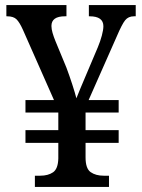

<svg xmlns="http://www.w3.org/2000/svg" viewBox="-20 -734 559 754"><path d="M117 0V-44H138Q169 -44 188.5 -57.5Q208 -71 209 -112V-173H80V-223H209V-292H80V-341H192L70 -617Q57 -646 45 -658Q33 -670 8 -670H5V-714H241V-670H235Q182 -670 182 -632Q182 -620 186.5 -604.5Q191 -589 198 -572L241 -468Q253 -436 264 -402Q275 -368 280 -348Q285 -361 295 -385Q305 -409 314 -430L364 -548Q374 -572 380 -594.5Q386 -617 386 -631Q386 -670 332 -670H329V-714H513V-670H506Q484 -670 471.5 -654.5Q459 -639 439 -592L328 -341H446V-292H316V-223H446V-173H316V-116Q316 -72 336 -58Q356 -44 387 -44H408V0Z"/></svg>

Font: Noto Serif Georgian SemiCondensed Medium
Style: Regular
Weight: 500
Width: 4
Designer: Monotype Design Team, Akaki Razmadze
Foundry: Google LLC
Version: Version 2.003; ttfautohint (v1.8.4.7-5d5b)